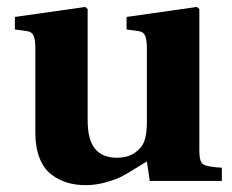

<svg xmlns="http://www.w3.org/2000/svg" viewBox="-20 -522 669 554"><path d="M22.9 -437V-473.1L226.1 -502L232.9 -496.1V-381.8V-175.8Q232.9 -118.7 254.2 -92.8Q275.4 -66.9 316.9 -66.9Q347.7 -66.9 368.2 -80.6Q388.7 -94.2 396 -113.8Q403.8 -133.8 403.8 -169.9V-380.9Q403.8 -409.7 398.2 -420.2Q392.6 -430.7 379.9 -432.1L345.2 -437V-473.1L547.9 -502L555.2 -496.1V-381.8V-86.9Q555.2 -55.7 565.9 -48.1Q576.7 -40.5 620.1 -38.1V0H412.1L403.8 -56.2Q397 -52.2 372.3 -36.9Q347.7 -21.5 331.3 -12.9Q314.9 -4.4 285.9 3.9Q256.8 12.2 227.1 12.2Q198.2 12.2 173.8 4.9Q149.4 -2.4 127.9 -18.8Q106.4 -35.2 94.2 -65.7Q82 -96.2 82 -138.2V-380.9Q82 -409.7 76.4 -420.2Q70.8 -430.7 58.1 -432.1Z"/></svg>

Font: Linguistics Pro
Style: Bold
Weight: 700
Designer: Stefan Peev, Context Ltd
Foundry: Stefan Peev, Context Ltd
Version: Version 001.000